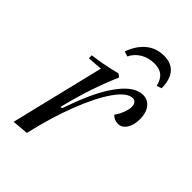

<svg xmlns="http://www.w3.org/2000/svg" viewBox="-190 -696 781 781"><g transform="rotate(45 201.0 -305.5)"><path d="M130 -172H138L154 -216Q194 -325 240.5 -384.5Q287 -444 333 -444Q361 -444 377.5 -422.5Q394 -401 394 -365Q394 -331 380 -309.5Q366 -288 344 -288Q321 -288 307 -304Q319 -320 327 -341Q335 -362 335 -376Q335 -390 329 -397.5Q323 -405 313 -405Q281 -405 243.5 -352Q206 -299 170 -206.5Q134 -114 108 0L38 6L136 -398L72 -393L71 -410Q141 -419 200 -435L214 -425Q188 -365 168.5 -306.5Q149 -248 130 -172ZM177 -509 155 -516Q173 -565 205 -591Q237 -617 281 -617Q323 -617 345 -591Q367 -565 367 -516L346 -509Q339 -539 322 -553Q305 -567 275 -567Q242 -567 216 -551.5Q190 -536 177 -509Z"/></g></svg>

Font: Arapey
Style: Italic
Weight: 400
Italic angle: -12°
Designer: Eduardo Rodriguez Tunni
Foundry: Eduardo Rodriguez Tunni
Version: Version 3.000